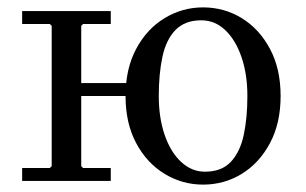

<svg xmlns="http://www.w3.org/2000/svg" viewBox="-20 -490 830 520"><path d="M200 -40 205 -35H280V0H40V-35H115L120 -40V-420L115 -425H40V-460H280V-425H205L200 -420ZM388 -230H160V-265H388ZM530 -470Q587 -470 634.5 -441Q682 -412 711 -358Q740 -304 740 -230Q740 -156 711 -102Q682 -48 634.5 -19Q587 10 530 10Q474 10 426 -19Q378 -48 349 -102Q320 -156 320 -230Q320 -304 349 -358Q378 -412 426 -441Q474 -470 530 -470ZM535 -25Q580 -25 605 -51.5Q630 -78 640 -124Q650 -170 650 -230Q650 -289 634 -335.5Q618 -382 590 -408.5Q562 -435 525 -435Q481 -435 455.5 -409Q430 -383 420 -336.5Q410 -290 410 -230Q410 -171 426 -124.5Q442 -78 470.5 -51.5Q499 -25 535 -25Z"/></svg>

Font: Brygada 1918
Style: Regular
Weight: 400
Designer: Mateusz Machalski | Borys Kosmynka | Przemek Hoffer
Foundry: NIEPODLEGLA 2018
Version: Version 3.006